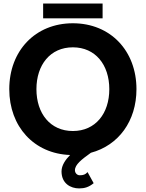

<svg xmlns="http://www.w3.org/2000/svg" viewBox="-20 -868 828 1091"><path d="M225.1 -763.7H563V-848.1H225.1ZM32.7 -361.3C32.7 -148.9 172.9 5.4 378.4 12.7C352.1 39.1 329.6 71.8 329.6 106C329.6 174.3 380.9 202.6 429.7 202.6C460.9 202.6 484.9 195.3 512.2 172.9L477.5 109.9C465.3 124 453.1 127.9 433.1 127.9C417 127.9 405.8 113.8 405.8 99.6C405.8 66.9 443.8 38.1 496.6 0C653.8 -42 755.4 -180.2 755.4 -361.3C755.4 -579.1 607.9 -735.8 394 -735.8C180.2 -735.8 32.7 -579.1 32.7 -361.3ZM187 -361.3C187 -499.5 265.6 -599.1 394 -599.1C522.5 -599.1 601.1 -499.5 601.1 -361.3C601.1 -223.1 522.5 -123.5 394 -123.5C265.6 -123.5 187 -223.1 187 -361.3Z"/></svg>

Font: Giphurs ExtraBold
Style: Regular
Weight: 800
Version: Version 1.000